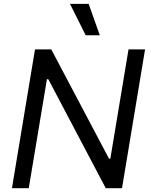

<svg xmlns="http://www.w3.org/2000/svg" viewBox="-20 -986 793 1006"><path d="M740.1 -727.3H653.4L558.2 -154.8H551.1L248.6 -727.3H163.4L42.6 0H130.7L225.9 -571H233L534.1 0H619.3ZM346.6 -965.9 429 -801.1H502.8L444.6 -965.9Z"/></svg>

Font: Margiela Sans
Style: Italic
Weight: 400
Italic angle: -9.39999°
Designer: Stefan Endress, Andreas Faust
Version: Version 1.100;FEAKit 1.0